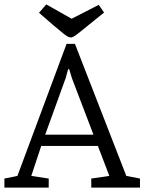

<svg xmlns="http://www.w3.org/2000/svg" viewBox="-31 -851 655 871"><path d="M-11 0V-41L48 -53L271 -652H309L542 -53L604 -41V0H383V-41L465 -53L413 -189H156L111 -53L190 -41V0ZM174 -240H393L295 -497L283 -537H278L267 -497ZM291 -681Q279 -681 260 -696Q241 -711 207 -740L146 -793L179 -831L294 -766L417 -829L441 -794L374 -740Q334 -707 316.5 -694Q299 -681 291 -681Z"/></svg>

Font: Faustina Light Light
Style: Regular
Weight: 300
Version: Version 1.200